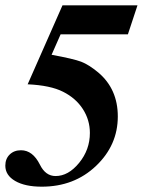

<svg xmlns="http://www.w3.org/2000/svg" viewBox="-31 -689 551 722"><path d="M486 -669 450 -560H197L163 -483Q245 -468 274 -457Q303 -446 339 -416Q412 -354 412 -251Q412 -143 330 -65Q248 13 126 13Q63 13 26 -8.5Q-11 -30 -11 -66Q-11 -92 5.5 -108Q22 -124 48 -124Q92 -124 119 -70Q140 -27 178 -27Q226 -27 266.5 -76.5Q307 -126 307 -189Q307 -238 280.5 -279Q254 -320 206 -344Q159 -368 73 -372L204 -669Z"/></svg>

Font: STIX
Style: Bold Italic
Weight: 700
Italic angle: -16.33°
Designer: MicroPress Inc., with final additions and corrections provided by Coen Hoffman, Elsevier (retired)
Version: Version 1.1.1